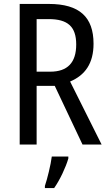

<svg xmlns="http://www.w3.org/2000/svg" viewBox="-20 -734 549 975"><path d="M228 -714H80V0H166V-298H258L399 0H496L336 -320C412 -352 455 -412 455 -512C455 -647 384 -714 228 -714ZM227 -637C323 -637 367 -600 367 -508C367 -416 323 -370 235 -370H166V-637ZM327 71V61H243C238 102 220 175 208 210V221H255C284 180 314 116 327 71Z"/></svg>

Font: Noto Sans Devanagari UI Condensed
Style: Regular
Weight: 400
Width: 3
Designer: Jelle Bosma - Monotype Design Team
Foundry: Monotype Imaging Inc.
Version: Version 2.004